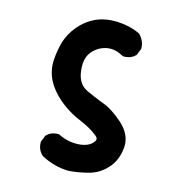

<svg xmlns="http://www.w3.org/2000/svg" viewBox="-66 -589 632 664"><g transform="rotate(10 250.0 -257.5)"><path d="M217.8 11.7Q190.9 8.8 167 0Q143.1 -8.8 121.6 -22.9L120.6 -23.9L119.6 -24.9Q103 -43.5 105.5 -69.3V-71.3L106.4 -72.8L116.2 -92.3L117.2 -94.2L118.7 -95.2Q135.3 -109.9 161.1 -107.4L163.1 -106.9L165 -106Q198.2 -85.9 234.4 -85Q269.5 -84 286.6 -101.1Q290.5 -105 292.2 -107.9Q293.9 -110.8 293.7 -114Q293.5 -117.2 291.3 -120.4Q289.1 -123.5 284.7 -127.4Q263.7 -147.5 225.1 -168Q210.9 -175.3 198.5 -183.6Q186 -191.9 174.8 -201.2Q163.6 -210.4 153.3 -220.7Q122.6 -251.5 108.9 -285.6Q95.2 -320.3 100.6 -356.9Q106 -392.1 117.7 -422.4Q130.4 -453.6 156.2 -479.5Q182.1 -505.4 216.3 -518.1Q251 -530.3 293.5 -525.4Q304.2 -523.9 314.5 -521.7Q324.7 -519.5 334.7 -516.4Q344.7 -513.2 354.2 -509Q363.8 -504.9 373 -499.5L374.5 -499L376 -497.1Q394 -474.6 391.6 -449.2V-447.3L390.6 -445.8L380.9 -426.3L379.9 -424.3L378.4 -423.3Q361.8 -408.7 335.9 -411.1L333.5 -411.6L331.5 -412.6Q299.8 -434.1 268.6 -428.7Q237.8 -423.3 217.3 -399.9Q197.3 -376.5 200.2 -332Q200.7 -320.8 203.4 -311.5Q206.1 -302.2 210.4 -294.7Q214.8 -287.1 220.9 -281.2Q227.1 -275.4 235.4 -270.5Q247.6 -263.7 258.8 -257.6Q270 -251.5 280 -246.6Q290 -241.7 298.8 -237.3Q313 -230.5 328.9 -217.8Q344.7 -205.1 362.8 -186.5Q380.9 -167 388.7 -145.5Q396.5 -124 392.6 -101.6Q385.3 -57.6 357.4 -30.3Q329.6 -2.9 292.5 4.9Q256.8 11.7 218.8 11.7H218.3Z"/></g></svg>

Font: NaikaiFont
Style: Bold
Weight: 700
Version: Version 1.89